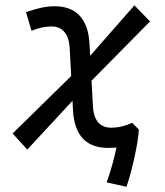

<svg xmlns="http://www.w3.org/2000/svg" viewBox="-20 -551 626 728"><path d="M83.5 16.1 254.9 -168.9 256.8 -131.3C262.7 -30.8 313 9.8 390.1 9.8C400.9 9.8 411.6 9.3 421.4 8.3C413.6 47.9 400.9 95.2 384.3 140.6L459.5 157.2C479 103 504.9 -11.2 506.3 -60.1L481 -85.4C454.6 -73.2 429.7 -66.9 400.9 -66.9C362.3 -66.9 335.4 -90.8 332.5 -147.5L327.1 -245.1L548.8 -469.7L489.7 -530.8L321.8 -339.4L319.3 -386.2C313.5 -486.8 262.2 -527.3 187 -527.3C155.3 -527.3 123 -520.5 78.6 -504.9L99.6 -434.1C126.5 -445.3 149.4 -450.7 176.3 -450.7C212.4 -450.7 240.7 -426.8 244.1 -370.1L250 -262.7L27.8 -44.9Z"/></svg>

Font: Cascadia Code SemiLight
Style: Italic
Weight: 350
Italic angle: -10°
Monospace: yes
Designer: Aaron Bell
Foundry: Saja Typeworks
Version: Version 2404.023